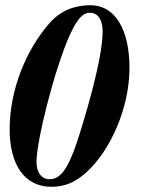

<svg xmlns="http://www.w3.org/2000/svg" viewBox="-20 -703 540 737"><path d="M477 -442C477 -588 423 -683 327 -683C272 -683 215 -666 169 -613C81 -512 17 -360 17 -206C17 -73 73 14 177 14C230 14 270 -4 311 -41C404 -125 477 -289 477 -442ZM374 -582C374 -477 307 -254 276 -159C241 -55 212 -15 170 -15C140 -15 120 -41 120 -81C120 -162 189 -438 249 -571C276 -629 297 -654 325 -654C356 -654 374 -627 374 -582Z"/></svg>

Font: STIXGeneral
Style: Bold Italic
Weight: 700
Italic angle: -16.33°
Designer: MicroPress Inc., with final additions and corrections provided by Coen Hoffman, Elsevier (retired)
Version: Version 1.1.0